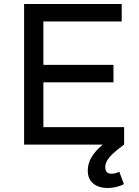

<svg xmlns="http://www.w3.org/2000/svg" viewBox="-20 -720 693 956"><path d="M504 112Q504 145 535 145Q555 145 574 135L597 197Q559 216 516 216Q471 216 444 193.5Q417 171 417 129Q417 61 492 0H100V-700H586V-613H196V-397H545V-310H196V-87H598V0Q547 37 525.5 62.5Q504 88 504 112Z"/></svg>

Font: Gontserrat
Style: Regular
Weight: 400
Designer: Julieta Ulanovsky
Foundry: Julieta Ulanovsky
Version: Version 6.001